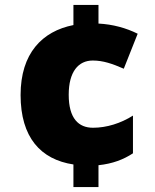

<svg xmlns="http://www.w3.org/2000/svg" viewBox="-20 -795 626 774"><path d="M377 -700V-775H276V-694C150 -669 63 -580 63 -412C63 -241 144 -152 276 -132V-41H377V-129C434 -135 478 -152 516 -177V-329C467 -298 410 -280 355 -280C297 -280 257 -317 257 -413C257 -506 296 -551 354 -551C396 -551 433 -538 479 -518L535 -659C489 -682 435 -697 377 -700Z"/></svg>

Font: Noto Sans Tamil UI Black
Style: Regular
Weight: 900
Designer: Jelle Bosma - Monotype Design Team
Foundry: Monotype Imaging Inc.
Version: Version 2.004